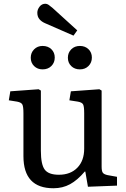

<svg xmlns="http://www.w3.org/2000/svg" viewBox="-20 -990 674 1024"><path d="M265 14Q105 14 105 -157V-386Q105 -422 99 -433Q93 -444 71 -448L27 -455L35 -503L186 -514L198 -507V-186Q198 -113 218.5 -85.5Q239 -58 294 -58Q356 -58 392.5 -95.5Q429 -133 429 -197V-386Q429 -421 423.5 -432.5Q418 -444 395 -448L350 -455L358 -503L510 -514L522 -507V-101Q522 -77 528.5 -68.5Q535 -60 554 -56L604 -47V0L449 6L435 -75H432Q393 -29 353.5 -7.5Q314 14 265 14ZM372 -800 221 -866Q202 -874 190.5 -887.5Q179 -901 179 -922Q179 -939 191 -954.5Q203 -970 222 -970Q231 -970 239.5 -964Q248 -958 261 -947L392 -828ZM406 -620Q378 -620 360 -637.5Q342 -655 342 -682Q342 -709 360 -727Q378 -745 406 -745Q434 -745 452 -727.5Q470 -710 470 -683Q470 -656 452 -638Q434 -620 406 -620ZM207 -620Q180 -620 162 -637.5Q144 -655 144 -682Q144 -709 162 -727Q180 -745 207 -745Q236 -745 254 -727.5Q272 -710 272 -683Q272 -656 254 -638Q236 -620 207 -620Z"/></svg>

Font: Text Regular
Style: Regular
Weight: 400
Designer: Latin by Veronika Burian and Jose Scaglione. Greek by Irene Vlachou. Cyrillic by Vera Evstafieva.
Foundry: TypeTogether
Version: Version 3.002